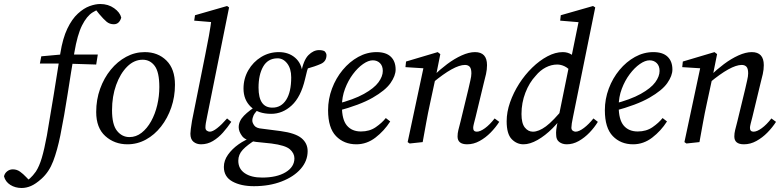

<svg xmlns="http://www.w3.org/2000/svg" viewBox="-159 -709 3892 958"><path d="M341 -689Q381 -689 410.5 -668Q440 -647 446 -621Q436 -588 409 -588Q388 -588 373 -600.5Q358 -613 336 -639L310 -672L362 -671Q332 -665 303 -647Q274 -629 250.5 -582.5Q227 -536 212 -447Q195 -347 178.5 -240Q162 -133 142 -33Q127 41 106.5 95Q86 149 48 183Q19 209 -4.5 219Q-28 229 -51 229Q-83 229 -107.5 213.5Q-132 198 -139 171Q-136 156 -123.5 146Q-111 136 -95 136Q-75 136 -59 147.5Q-43 159 -28 175L-6 198L-37 201Q-23 193 -9 180.5Q5 168 20 147Q37 121 49.5 79Q62 37 75 -33Q93 -137 109 -236Q125 -335 142 -443Q154 -518 177 -566Q200 -614 229.5 -641Q259 -668 288 -678.5Q317 -689 341 -689ZM40 -392 47 -428 168 -439V-437H329L321 -387L160 -392Z M477 11Q412 11 366.5 -30Q321 -71 321 -150Q321 -212 340.5 -266Q360 -320 393.5 -361Q427 -402 470.5 -425.5Q514 -449 563 -449Q629 -449 671.5 -407Q714 -365 714 -286Q714 -226 695.5 -172.5Q677 -119 644.5 -77.5Q612 -36 569 -12.5Q526 11 477 11ZM487 -25Q520 -25 547.5 -46.5Q575 -68 595 -104Q615 -140 625.5 -184.5Q636 -229 636 -275Q636 -349 613 -380Q590 -411 553 -411Q510 -411 475.5 -376.5Q441 -342 420.5 -285Q400 -228 400 -159Q400 -87 425 -56Q450 -25 487 -25Z M844 11Q822 11 806.5 -1.5Q791 -14 791 -42Q791 -57 799 -106L865 -435Q875 -483 883.5 -530.5Q892 -578 898 -626L918 -597L810 -606L814 -633L974 -679L984 -672L874 -126Q866 -90 866 -73Q866 -62 873 -57Q880 -52 888 -52Q902 -52 924.5 -69.5Q947 -87 974 -118L995 -101Q976 -73 953.5 -47.5Q931 -22 903.5 -5.5Q876 11 844 11Z M1032 -74Q1032 -105 1058.5 -132Q1085 -159 1130 -186L1142 -176Q1113 -148 1106.5 -134Q1100 -120 1100 -107Q1100 -96 1110 -82.5Q1120 -69 1148 -67L1241 -55Q1315 -45 1345.5 -19.5Q1376 6 1376 45Q1376 94 1341.5 133.5Q1307 173 1246 196.5Q1185 220 1108 220Q1043 220 1000.5 196.5Q958 173 958 124Q958 92 978.5 63Q999 34 1031.5 11Q1064 -12 1101 -24L1119 -13Q1075 14 1052.5 38Q1030 62 1030 93Q1030 133 1062 155Q1094 177 1149 177Q1222 177 1266 150.5Q1310 124 1310 81Q1310 56 1287.5 36Q1265 16 1195 7L1118 -1Q1066 -7 1049 -30Q1032 -53 1032 -74ZM1201 -172Q1244 -172 1269 -211Q1294 -250 1294 -323Q1294 -367 1273.5 -393Q1253 -419 1224 -418Q1177 -417 1154 -376.5Q1131 -336 1131 -272Q1131 -171 1201 -172ZM1056 -267Q1056 -317 1080 -358.5Q1104 -400 1144 -424.5Q1184 -449 1232 -449Q1281 -449 1313.5 -421Q1346 -393 1350 -345L1343 -344Q1355 -409 1380 -434Q1405 -459 1433 -459Q1451 -459 1461 -453Q1470 -443 1470 -434Q1470 -403 1442.5 -390.5Q1415 -378 1365 -364L1386 -389Q1378 -373 1373 -355Q1368 -337 1363 -314Q1342 -225 1296.5 -183Q1251 -141 1194 -141Q1129 -141 1092.5 -176Q1056 -211 1056 -267Z M1619 11Q1557 11 1517.5 -30Q1478 -71 1478 -159Q1478 -215 1497.5 -267Q1517 -319 1551 -360Q1585 -401 1628.5 -425Q1672 -449 1720 -449Q1767 -449 1791 -426Q1815 -403 1815 -362Q1815 -331 1789.5 -294.5Q1764 -258 1700.5 -221.5Q1637 -185 1524 -155L1520 -190Q1606 -212 1657 -240.5Q1708 -269 1729.5 -298.5Q1751 -328 1751 -355Q1751 -380 1737 -394Q1723 -408 1701 -408Q1679 -408 1652.5 -389.5Q1626 -371 1602 -339Q1578 -307 1562.5 -266Q1547 -225 1547 -179Q1547 -112 1572 -82.5Q1597 -53 1642 -53Q1685 -53 1716 -74.5Q1747 -96 1766 -120L1788 -103Q1758 -56 1714.5 -22.5Q1671 11 1619 11Z M2124 -28Q2124 -44 2128 -60Q2132 -76 2139 -103L2178 -264Q2183 -287 2188 -308Q2193 -329 2193 -343Q2193 -367 2184.5 -376Q2176 -385 2161 -385Q2107 -385 2000 -296L2004 -331Q2036 -362 2072 -389Q2108 -416 2144.5 -432.5Q2181 -449 2211 -449Q2271 -449 2271 -384Q2271 -362 2266 -339.5Q2261 -317 2255 -295L2214 -125Q2209 -106 2205.5 -92Q2202 -78 2202 -71Q2202 -52 2220 -52Q2237 -52 2261 -69.5Q2285 -87 2309 -118L2332 -101Q2314 -73 2289 -47.5Q2264 -22 2234 -5.5Q2204 11 2172 11Q2124 11 2124 -28ZM1950 0 1885 7 1875 0 1956 -380 1975 -367 1864 -374 1867 -402 2025 -449 2038 -439 2015 -324 1987 -194Q1976 -144 1967.5 -96.5Q1959 -49 1950 0Z M2453 11Q2419 11 2394 -15Q2369 -41 2369 -104Q2369 -150 2386 -198.5Q2403 -247 2431.5 -291.5Q2460 -336 2496.5 -371.5Q2533 -407 2572.5 -428Q2612 -449 2649 -449Q2674 -449 2693 -436.5Q2712 -424 2735 -395L2695 -347Q2677 -369 2658.5 -378Q2640 -387 2621 -387Q2592 -387 2564 -372.5Q2536 -358 2514 -331Q2482 -297 2462.5 -246.5Q2443 -196 2443 -140Q2443 -94 2459.5 -73Q2476 -52 2500 -52Q2529 -52 2565 -78.5Q2601 -105 2657 -174L2665 -153Q2635 -106 2598 -69Q2561 -32 2523 -10.5Q2485 11 2453 11ZM2700 -125Q2692 -88 2692 -72Q2692 -62 2698.5 -57Q2705 -52 2713 -52Q2730 -52 2754.5 -70.5Q2779 -89 2802 -118L2824 -101Q2807 -73 2782.5 -47.5Q2758 -22 2729 -5.5Q2700 11 2669 11Q2647 11 2631.5 -0.5Q2616 -12 2616 -36Q2615 -47 2616.5 -61.5Q2618 -76 2624 -104L2682 -389L2691 -419L2732 -620L2744 -597L2636 -606L2639 -633L2800 -679L2811 -672Z M3000 11Q2938 11 2898.5 -30Q2859 -71 2859 -159Q2859 -215 2878.5 -267Q2898 -319 2932 -360Q2966 -401 3009.5 -425Q3053 -449 3101 -449Q3148 -449 3172 -426Q3196 -403 3196 -362Q3196 -331 3170.5 -294.5Q3145 -258 3081.5 -221.5Q3018 -185 2905 -155L2901 -190Q2987 -212 3038 -240.5Q3089 -269 3110.5 -298.5Q3132 -328 3132 -355Q3132 -380 3118 -394Q3104 -408 3082 -408Q3060 -408 3033.5 -389.5Q3007 -371 2983 -339Q2959 -307 2943.5 -266Q2928 -225 2928 -179Q2928 -112 2953 -82.5Q2978 -53 3023 -53Q3066 -53 3097 -74.5Q3128 -96 3147 -120L3169 -103Q3139 -56 3095.5 -22.5Q3052 11 3000 11Z M3505 -28Q3505 -44 3509 -60Q3513 -76 3520 -103L3559 -264Q3564 -287 3569 -308Q3574 -329 3574 -343Q3574 -367 3565.5 -376Q3557 -385 3542 -385Q3488 -385 3381 -296L3385 -331Q3417 -362 3453 -389Q3489 -416 3525.5 -432.5Q3562 -449 3592 -449Q3652 -449 3652 -384Q3652 -362 3647 -339.5Q3642 -317 3636 -295L3595 -125Q3590 -106 3586.5 -92Q3583 -78 3583 -71Q3583 -52 3601 -52Q3618 -52 3642 -69.5Q3666 -87 3690 -118L3713 -101Q3695 -73 3670 -47.5Q3645 -22 3615 -5.5Q3585 11 3553 11Q3505 11 3505 -28ZM3331 0 3266 7 3256 0 3337 -380 3356 -367 3245 -374 3248 -402 3406 -449 3419 -439 3396 -324 3368 -194Q3357 -144 3348.5 -96.5Q3340 -49 3331 0Z"/></svg>

Font: Lisu Bosa Light
Style: Italic
Weight: 300
Italic angle: -19°
Designer: David Morse, Annie Olsen, Victor Gaultney, Frank Grießhammer (Latin)
Foundry: SIL International
Version: Version 2.000